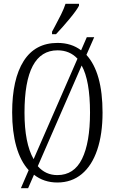

<svg xmlns="http://www.w3.org/2000/svg" viewBox="-20 -951 604 1011"><path d="M254 -784 269 -812Q286 -843 301.5 -874.5Q317 -906 325 -931H396V-921Q383 -896 346.5 -852Q310 -808 275 -771H254ZM131 -55Q88 -102 66 -179.5Q44 -257 44 -359Q44 -534 104.5 -629.5Q165 -725 283 -725Q356 -725 407 -686L437 -755H476L435 -662Q520 -569 520 -358Q520 -245 492 -162Q464 -79 410.5 -34.5Q357 10 282 10Q211 10 159 -31L128 40H90ZM388 -642Q347 -686 283 -686Q109 -686 109 -358Q109 -197 157 -113ZM454 -358Q454 -527 410 -606L179 -76Q220 -29 282 -29Q370 -29 412 -114.5Q454 -200 454 -358Z"/></svg>

Font: Noto Serif CondLight
Style: Regular
Weight: 300
Width: 3
Designer: Monotype Design Team
Foundry: Monotype Imaging Inc.
Version: Version 1.001